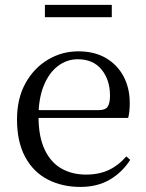

<svg xmlns="http://www.w3.org/2000/svg" viewBox="-20 -737 587 772"><path d="M303.3 14.6Q229.5 14.6 171.6 -15.4Q113.7 -45.5 81.1 -106.2Q48.4 -167 48.4 -256.8Q48.4 -341.1 82.5 -402.5Q116.6 -463.8 172.8 -497.2Q229 -530.6 294.9 -530.6Q360.2 -530.6 406.4 -503.3Q452.6 -475.9 477.1 -429.2Q501.7 -382.4 501.7 -323.2Q501.7 -286.8 495.4 -262.9H86.6V-294.2H377.3Q403.6 -294.2 413 -308.2Q422.3 -322.1 422.3 -352.3Q422.3 -416.2 388.2 -457.5Q354.2 -498.8 292.6 -498.8Q248.8 -498.8 213 -471.6Q177.1 -444.5 156 -392.8Q134.9 -341.2 134.9 -268.7Q134.9 -188 159.4 -135.9Q183.9 -83.8 226.9 -59.4Q270 -35 325.5 -35Q378.5 -35 417.8 -53.7Q457.2 -72.3 487.7 -108.1L503.6 -94.3Q471 -43.5 421 -14.4Q371 14.6 303.3 14.6ZM160.6 -667.8V-717.3H429.5V-667.8Z"/></svg>

Font: Noto Serif HK ExtraLight
Style: Regular
Weight: 200
Designer: Ryoko NISHIZUKA 西塚涼子 (kana & ideographs); Frank Grießhammer (Latin, Greek & Cyrillic); Wenlong ZHANG 张文龙 (bopomofo); San
Foundry: Adobe
Version: Version 2.002-H1;hotconv 1.1.0;makeotfexe 2.6.0